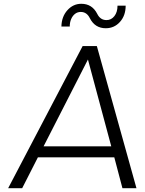

<svg xmlns="http://www.w3.org/2000/svg" viewBox="-20 -993 763 1013"><path d="M348 -853H304Q305 -905 335.5 -939Q366 -973 409 -973Q466 -973 493 -920Q509 -887 542 -887Q567 -887 583.5 -908Q600 -929 600 -963H643Q643 -911 613 -877.5Q583 -844 538 -844Q481 -844 454 -897Q438 -930 406 -930Q389 -930 376 -920Q363 -910 355.5 -892.5Q348 -875 348 -853ZM626 0 583 -163H180L97 0H23L416 -750H491L700 0ZM210 -221H567L444 -679Z"/></svg>

Font: Orkney Light
Style: LightItalic
Weight: 300
Designer: Samuel Oakes and Alfredo Marco Pradil
Foundry: Alfredo Marco Pradil
Version: 1.0; ttfautohint (v1.5)